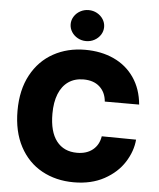

<svg xmlns="http://www.w3.org/2000/svg" viewBox="-61 -987 867 1049"><g transform="rotate(5 372.0 -463.0)"><path d="M387.7 -554.7Q339.4 -554.7 304.9 -530.8Q270.5 -506.8 252.4 -461.7Q234.4 -416.5 234.4 -353.5Q234.4 -254.9 274.2 -203.6Q314 -152.3 386.7 -152.3Q439.5 -152.3 472.9 -179.4Q506.3 -206.5 513.7 -253.9L702.1 -252Q696.8 -188 658.4 -127.7Q620.1 -67.4 549.6 -28.8Q479 9.8 382.8 9.8Q284.7 9.8 207.5 -32.7Q130.4 -75.2 86.7 -157.2Q43 -239.3 43 -353.5Q43 -467.8 87.4 -549.8Q131.8 -631.8 209 -674.3Q286.1 -716.8 382.8 -716.8Q471.2 -716.8 540.5 -684.8Q609.9 -652.8 652.1 -591.3Q694.3 -529.8 702.1 -444.3H513.7Q509.3 -495.1 476.3 -524.9Q443.4 -554.7 387.7 -554.7ZM291 -849.6Q291 -872.6 303.5 -892.1Q315.9 -911.6 336.9 -923.1Q357.9 -934.6 382.8 -934.6Q407.7 -934.6 428.7 -923.1Q449.7 -911.6 462.2 -892.1Q474.6 -872.6 474.6 -849.6Q474.6 -826.7 462.2 -807.1Q449.7 -787.6 428.7 -776.1Q407.7 -764.6 382.8 -764.6Q357.9 -764.6 336.9 -776.1Q315.9 -787.6 303.5 -807.1Q291 -826.7 291 -849.6Z"/></g></svg>

Font: Pretendard Std Black
Style: Regular
Weight: 900
Designer: Base glyphs from Inter by Rasmus Andersson; Hangeul glyphs from Noto Sans CJK(Source Han Sans) by Jang Soo-young and Kan
Foundry: Kil Hyung-jin
Version: Version 1.309